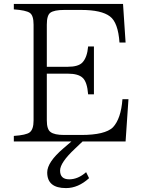

<svg xmlns="http://www.w3.org/2000/svg" viewBox="-20 -734 739 983"><path d="M50.8 -713.9H609.9L623 -516.1H591.8Q584.5 -619.1 543 -649.9Q499.5 -683.1 396 -683.1H308.6Q257.8 -683.1 237.8 -668.9Q219.7 -655.8 219.7 -607.9V-392.1H326.7Q381.3 -392.1 401.9 -414.1Q426.3 -439.9 431.2 -496.1H460.9V-251H431.2Q426.3 -314 403.8 -335Q381.8 -356.9 326.7 -356.9H219.7V-118.2Q219.7 -71.3 238.8 -58.1Q258.3 -43 308.6 -43H396Q517.6 -43 558.1 -82Q599.6 -126.5 606.9 -226.1H637.7L623 -9.8H402.8L363.8 27.3Q287.6 98.6 287.6 139.2Q287.6 184.1 334.5 184.1Q379.4 184.1 420.9 147.5L436 178.2Q380.4 229 317.9 229Q221.7 229 221.7 148.9Q221.7 96.2 304.7 25.4L345.7 -9.8H50.8V-38.1Q113.8 -42.5 131.8 -56.2Q151.9 -71.3 151.9 -117.2V-607.9Q151.9 -654.8 132.8 -668Q113.3 -681.6 50.8 -686Z"/></svg>

Font: I.Ming
Style: Regular
Weight: 400
Designer: Ichiten Fonts Project
Version: Version 5.10 Mar 24, 2018